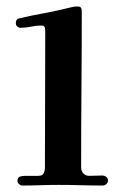

<svg xmlns="http://www.w3.org/2000/svg" viewBox="-20 -572 390 594"><path d="M314 -14Q314 -21 308.5 -25Q303 -29 296 -29Q286 -29 276.5 -28.5Q267 -28 256 -28Q245 -28 238 -35.5Q231 -43 231 -54Q231 -174 232 -294.5Q233 -415 233 -536Q233 -544 230.5 -548Q228 -552 219 -552Q209 -552 198 -549Q187 -546 177 -544Q144 -536 110.5 -530Q77 -524 43 -516Q36 -515 32.5 -511.5Q29 -508 29 -500Q29 -494 33.5 -490Q38 -486 43 -486Q60 -486 76 -489.5Q92 -493 108 -493Q117 -493 118.5 -487Q120 -481 120 -474Q120 -369 119.5 -264Q119 -159 119 -54Q119 -43 115 -35.5Q111 -28 98 -28H57Q49 -28 41.5 -25.5Q34 -23 34 -12Q34 -7 39 -2.5Q44 2 48 2Q77 2 105 1Q133 0 161 0Q196 0 229.5 1Q263 2 297 2Q304 2 309 -2.5Q314 -7 314 -14Z"/></svg>

Font: UoqMunThenKhung
Style: Regular
Weight: 400
Designer: Font-Kai, 金井和夫, 宇文滿月
Foundry: Kazuo Kanai, Moonlit Owen
Version: Version 1.197